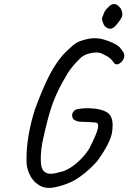

<svg xmlns="http://www.w3.org/2000/svg" viewBox="-20 -868 629 941"><path d="M166 36Q139 18 124 -15.5Q109 -49 110 -81Q109 -143 120.5 -207.5Q132 -272 151 -331Q164 -367 179.5 -405Q195 -443 211 -476.5Q227 -510 240 -531Q271 -583 305 -616Q339 -649 356 -659Q374 -669 410 -677Q446 -685 483 -676Q509 -669 532.5 -658Q556 -647 567 -636Q576 -625 582.5 -615.5Q589 -606 589 -594Q590 -584 581 -571.5Q572 -559 560 -554Q548 -549 539 -559Q526 -579 512.5 -587.5Q499 -596 484 -603Q473 -610 454 -610.5Q435 -611 415 -605.5Q395 -600 378 -587Q369 -579 354.5 -563.5Q340 -548 325.5 -529Q311 -510 301 -490Q273 -444 252.5 -396.5Q232 -349 217 -293Q212 -276 205 -246.5Q198 -217 191.5 -188Q185 -159 183 -140Q178 -95 181 -64Q184 -33 205 -21.5Q226 -10 271 -24Q295 -28 321.5 -44Q348 -60 373 -84.5Q398 -109 417 -139Q434 -172 447 -202Q460 -232 461 -250.5Q462 -269 442 -268Q404 -271 380.5 -271Q357 -271 342 -282Q333 -290 333.5 -304Q334 -318 348 -329Q361 -335 388 -337Q415 -339 445.5 -335.5Q476 -332 498 -321Q517 -312 524.5 -294.5Q532 -277 532 -255.5Q532 -234 528 -213Q522 -187 505.5 -155.5Q489 -124 465 -90Q450 -69 424 -44.5Q398 -20 370 -0.5Q342 19 321 27Q281 45 238.5 51.5Q196 58 166 36ZM496 -737Q489 -744 484 -758Q479 -772 480 -779Q482 -784 488.5 -801.5Q495 -819 509 -831Q512 -833 515.5 -837.5Q519 -842 523 -843Q535 -851 547 -847Q559 -843 572 -826Q583 -803 578.5 -789Q574 -775 555 -752Q540 -732 526.5 -728Q513 -724 496 -737Z"/></svg>

Font: Caveat Medium
Style: Regular
Weight: 500
Designer: Pablo Impallari
Foundry: Pablo Impallari
Version: Version 2.000